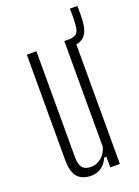

<svg xmlns="http://www.w3.org/2000/svg" viewBox="-141 -790 622 857"><g transform="rotate(-20 170.0 -361.0)"><path d="M140 6Q96.5 6 75 -19Q53.5 -44 53.5 -100.5V-600H99V-98Q99 -62.5 111.5 -47Q124 -31.5 151.5 -31.5Q179 -31.5 200.5 -48.5Q222 -65.5 231.5 -97V-600H277V0H231.5V-50.5H221Q209 -23 188.2 -8.5Q167.5 6 140 6ZM249.5 -565.5Q245.5 -565.5 241.5 -566Q237.5 -566.5 233.5 -567.5L232.5 -599.5Q237.5 -599.5 241.5 -599.5Q245.5 -599.5 249.5 -599.5Q281 -600.5 291.8 -613Q302.5 -625.5 304 -660Q304.5 -670 304.8 -682Q305 -694 304.8 -705.8Q304.5 -717.5 304 -727.5H339.5Q340 -717.5 340.2 -705.8Q340.5 -694 340.2 -682Q340 -670 339.5 -660Q336.5 -609.5 316.2 -587.5Q296 -565.5 249.5 -565.5Z"/></g></svg>

Font: Big Shoulders Display Thin Light
Style: Regular
Weight: 300
Version: Version 2.002